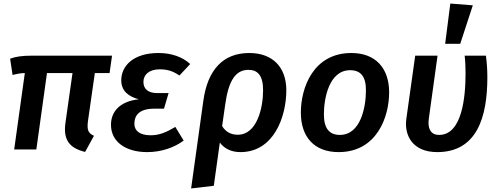

<svg xmlns="http://www.w3.org/2000/svg" viewBox="-20 -843 2813 1083"><path d="M515 -431H598L612 -529H159C107 -529 69 -524 37 -512L51 -420C74 -426 92 -430 120 -431L60 0H185L245 -431H389L349 -149C336 -53 372 -8 460 14L510 -77C477 -92 470 -110 476 -159Z M810 15C889 15 962 -10 1016 -50L969 -127C917 -96 878 -80 830 -80C767 -80 738 -106 738 -145C738 -191 764 -230 850 -230H905L931 -318H866C816 -318 789 -341 789 -381C789 -421 820 -452 881 -452C929 -452 960 -439 992 -417L1053 -482C1009 -522 947 -544 874 -544C733 -544 664 -472 664 -390C664 -333 701 -299 763 -283C653 -271 606 -211 606 -139C606 -44 688 15 810 15Z M1386 -544C1238 -544 1151 -449 1127 -275L1058 220L1186 205L1220 -39C1244 -6 1283 15 1336 15C1525 15 1595 -185 1595 -334C1595 -465 1517 -544 1386 -544ZM1321 -83C1282 -83 1252 -100 1233 -132L1250 -251C1268 -383 1306 -449 1381 -449C1434 -449 1464 -417 1464 -334C1464 -235 1430 -83 1321 -83Z M1890 15C2106 15 2175 -184 2175 -322C2175 -458 2099 -544 1962 -544C1747 -544 1677 -348 1677 -208C1677 -70 1753 15 1890 15ZM1897 -82C1838 -82 1807 -118 1807 -198C1807 -288 1836 -447 1955 -447C2014 -447 2045 -412 2044 -332C2044 -242 2016 -82 1897 -82Z M2520 -823 2491 -596H2576L2647 -813ZM2721 -529H2601C2605 -495 2606 -461 2606 -428C2606 -291 2585 -82 2457 -82C2407 -82 2391 -121 2399 -175L2448 -529H2322L2272 -173C2259 -77 2309 15 2446 15C2669 15 2729 -180 2729 -407C2729 -451 2726 -490 2721 -529Z"/></svg>

Font: Fira Sans Medium
Style: Italic
Weight: 500
Italic angle: -8°
Designer: bBox Type GmbH & Carrois Corporate GbR & Edenspiekermann AG
Foundry: bBox Type GmbH & Carrois Corporate GbR & Edenspiekermann AG
Version: Version 4.301;PS 004.301;hotconv 1.0.88;makeotf.lib2.5.64775